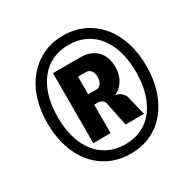

<svg xmlns="http://www.w3.org/2000/svg" viewBox="-162 -858 993 1010"><g transform="rotate(-30 334.5 -352.5)"><path d="M350 6Q283 6 227.5 -19.5Q172 -45 132 -92.5Q92 -140 70.5 -206Q49 -272 49 -352Q49 -432 70.5 -498Q92 -564 132.5 -611.5Q173 -659 228 -685Q283 -711 350 -711Q418 -711 473 -685Q528 -659 568 -612Q608 -565 629.5 -499Q651 -433 651 -353Q651 -273 629.5 -207Q608 -141 568.5 -93Q529 -45 473.5 -19.5Q418 6 350 6ZM350 -51Q406 -51 450 -72Q494 -93 524.5 -132.5Q555 -172 571.5 -228Q588 -284 588 -353Q588 -423 571.5 -478.5Q555 -534 524.5 -573Q494 -612 450 -633Q406 -654 351 -654Q295 -654 251 -633Q207 -612 176 -572.5Q145 -533 128.5 -477.5Q112 -422 112 -352Q112 -283 128.5 -227Q145 -171 176 -132Q207 -93 251 -72Q295 -51 350 -51ZM206 -141V-566H374Q434 -566 470.5 -530.5Q507 -495 507 -429Q507 -385 486 -350.5Q465 -316 432 -303L447 -298Q462 -293 473 -280Q484 -267 485 -260L514 -141H402L373 -282Q370 -299 358.5 -306.5Q347 -314 333 -314H303L311 -324V-141ZM311 -377H360Q378 -377 389 -392.5Q400 -408 400 -431Q400 -455 389 -469.5Q378 -484 360 -484H311Z"/></g></svg>

Font: Nunito Sans 7pt Condensed Black
Style: Italic
Weight: 900
Width: 3
Italic angle: -9°
Designer: Vernon Adams
Foundry: Vernon Adams
Version: Version 3.101;gftools[0.9.27]